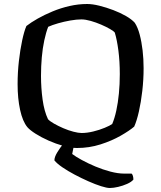

<svg xmlns="http://www.w3.org/2000/svg" viewBox="-20 -740 806 960"><path d="M529 200Q514 200 485.5 191Q457 182 422 166.5Q387 151 353 133Q319 115 292 96.5Q265 78 252 62Q252 45 266.5 21.5Q281 -2 294 -18L350 -15L341 30Q358 43 389 60Q420 77 457 92.5Q494 108 532 118Q570 128 601 128H638Q642 131 644.5 139.5Q647 148 647 158Q637 170 615.5 179.5Q594 189 570.5 194.5Q547 200 529 200ZM365 0Q334 0 296.5 -10.5Q259 -21 223 -37Q187 -53 158.5 -71Q130 -89 117 -104Q93 -133 80.5 -190.5Q68 -248 68 -319Q68 -378 74.5 -435Q81 -492 91 -538.5Q101 -585 112 -610Q135 -628 168.5 -647Q202 -666 243 -683Q284 -700 328 -710Q372 -720 416 -720Q442 -720 476.5 -711.5Q511 -703 546.5 -689.5Q582 -676 610.5 -659.5Q639 -643 654 -626Q669 -603 678.5 -567Q688 -531 693 -488Q698 -445 698 -399Q698 -342 691.5 -285.5Q685 -229 674.5 -182.5Q664 -136 651 -107Q628 -87 583.5 -61.5Q539 -36 482.5 -18Q426 0 365 0ZM388 -75Q415 -75 446 -82.5Q477 -90 503.5 -101Q530 -112 541 -120Q553 -148 561.5 -187Q570 -226 574.5 -272.5Q579 -319 579 -369Q579 -433 572 -487Q565 -541 554 -577Q549 -584 530 -595Q511 -606 485.5 -617Q460 -628 433.5 -635.5Q407 -643 387 -643Q363 -643 331.5 -637.5Q300 -632 270.5 -623.5Q241 -615 221 -606Q210 -578 201.5 -538.5Q193 -499 189 -453.5Q185 -408 185 -361Q185 -300 193 -242Q201 -184 220 -144Q229 -134 250 -122Q271 -110 296.5 -99Q322 -88 347 -81.5Q372 -75 388 -75Z"/></svg>

Font: Texturina Medium
Style: Regular
Weight: 500
Designer: Guillermo Torres Carreño
Foundry: Omnibus-Type
Version: Version 1.003